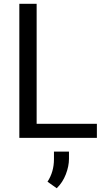

<svg xmlns="http://www.w3.org/2000/svg" viewBox="-20 -731 563 1018"><path d="M82.5 0ZM174.3 -74.7H493.7V0H82.5V-710.9H174.3ZM345.7 111.3Q345.7 149.9 329.1 193.1Q312.5 236.3 280.8 267.1L231.9 232.4Q266.1 180.2 266.1 112.8V72.8H345.7Z"/></svg>

Font: Robert Sans Medium
Style: Regular
Weight: 500
Designer: Christian Robertson (extended by Adam Twardoch)
Foundry: Google
Version: Version 12.135;April 2, 2019;FontCreator 11.5.0.2425 64-bit;